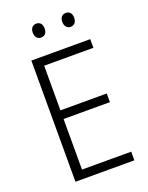

<svg xmlns="http://www.w3.org/2000/svg" viewBox="-164 -980 822 1063"><g transform="rotate(-20 247.0 -448.5)"><path d="M151 -856C151 -831 165 -815 186 -815C208 -815 221 -830 221 -856C221 -882 208 -897 186 -897C165 -897 151 -882 151 -856ZM325 -857C325 -831 339 -815 360 -815C382 -815 395 -831 395 -857C395 -882 381 -897 360 -897C339 -897 325 -882 325 -857ZM438 0V-51H148V-349H421V-400H148V-663H438V-714H91V0Z"/></g></svg>

Font: Noto Sans Ethiopic SemiCondensed Light
Style: Regular
Weight: 300
Width: 4
Designer: Monotype Design Team
Foundry: Monotype Imaging Inc.
Version: Version 2.102